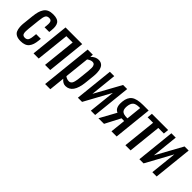

<svg xmlns="http://www.w3.org/2000/svg" viewBox="133 -1552 2709 2709"><g transform="rotate(45 1487.0 -197.5)"><path d="M186 8.3Q134.3 8.3 101.8 -8.3Q69.3 -24.9 55.7 -54.7Q42 -85 39.1 -127Q38.1 -140.1 38.1 -154.8Q38.1 -185.5 43 -221.2L57.1 -355.5Q63.5 -414.1 74.5 -453.9Q85.4 -493.7 106.7 -525.1Q127.9 -556.6 162.8 -571.5Q197.8 -586.4 248.5 -586.4Q294.9 -586.4 324.7 -574.5Q354.5 -562.5 369.1 -539.6Q383.8 -516.6 387.7 -482.4Q389.6 -467.3 389.2 -450.7Q389.2 -428.7 386.2 -403.8L382.3 -370.1H288.6L292.5 -404.3Q294.9 -426.3 294.9 -443.4Q294.9 -471.7 288.1 -486.3Q277.3 -509.8 242.2 -509.8Q202.1 -509.8 186.5 -481.9Q170.9 -454.1 163.1 -376.5L144 -195.8Q140.6 -164.6 140.6 -142.1Q140.6 -110.4 147.5 -94.7Q158.2 -68.4 196.3 -68.4Q212.4 -68.4 224.1 -73.5Q235.8 -78.6 243.2 -86.7Q250.5 -94.7 255.6 -109.1Q260.7 -123.5 263.2 -137.5Q265.6 -151.4 268.1 -172.9L272.9 -217.8H366.7L362.8 -179.2Q357.9 -132.8 347.2 -99.9Q336.4 -66.9 316.4 -41.7Q296.4 -16.6 263.9 -4.2Q231.4 8.3 186 8.3Z M439 0 499.5 -578.1H832L771.5 0H668.5L720.7 -499H594.7L542 0Z M860.4 190.4 940.9 -578.1H1044.4L1040 -531.7Q1092.8 -586.4 1155.3 -586.4Q1180.2 -586.4 1199.5 -577.9Q1218.8 -569.3 1230.7 -556.2Q1242.7 -543 1250.7 -523.4Q1258.8 -503.9 1262.2 -484.9Q1265.6 -465.8 1266.6 -442.9Q1267.1 -429.7 1267.1 -418.5Q1266.6 -410.2 1266.6 -402.8Q1265.6 -385.7 1264.2 -367.2L1249.5 -229.5Q1224.6 8.3 1081.5 8.3Q1029.8 8.3 988.3 -43.5L963.9 190.4ZM1069.8 -73.2Q1086.4 -73.2 1098.6 -81.5Q1110.8 -89.8 1118.2 -102.1Q1125.5 -114.3 1131.3 -136.5Q1137.2 -158.7 1139.9 -178.2Q1142.6 -197.8 1146 -229L1160.6 -367.2Q1164.1 -406.2 1164.1 -437Q1164.1 -467.8 1151.1 -486.3Q1138.2 -504.9 1111.3 -504.9Q1075.7 -504.9 1033.7 -473.6L994.1 -100.6Q1027.8 -73.2 1069.8 -73.2Z M1323.7 0 1384.3 -578.1H1471.2L1430.2 -183.6L1647.5 -578.1H1729L1668.5 0H1582.5L1624.5 -397.5L1407.2 0Z M1733.4 0 1868.7 -245.6Q1803.7 -270.5 1803.7 -367.7Q1803.7 -385.3 1805.7 -404.8Q1814.9 -496.6 1869.4 -537.1Q1923.8 -577.6 2046.4 -578.1H2157.7L2097.2 0H1994.1L2018.1 -228.5Q1988.3 -228.5 1964.8 -230.5L1845.2 0ZM2011.2 -288.6H2024.4L2048.3 -518.1H2035.2Q1964.8 -518.1 1935.3 -492.4Q1905.8 -466.8 1898.9 -404.3Q1897.9 -392.6 1897.9 -381.8Q1897.9 -338.4 1917 -316.4Q1940.9 -289.1 2011.2 -288.6Z M2271.5 0 2324.2 -500.5H2214.4L2222.7 -578.1H2546.9L2538.6 -500.5H2427.7L2375 0Z M2550.8 0 2611.3 -578.1H2698.2L2657.2 -183.6L2874.5 -578.1H2956.1L2895.5 0H2809.6L2851.6 -397.5L2634.3 0Z"/></g></svg>

Font: Oswald
Style: Regular
Weight: 400
Designer: Vernon Adams
Foundry: Vernon Adams
Version: 3.0; ttfautohint (v0.94.23-7a4d-dirty) -l 8 -r 50 -G 200 -x 